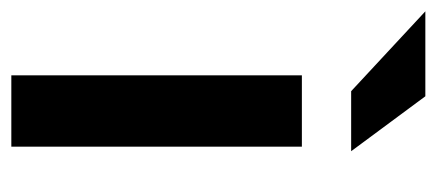

<svg xmlns="http://www.w3.org/2000/svg" viewBox="-289 -535 771 339"><g transform="rotate(90 96.5 -365.5)"><path d="M0 0ZM186 -513V0H60V-513ZM97 -731 194 -600H88L-53 -731Z"/></g></svg>

Font: Rosa Sans SemiBold
Style: Regular
Weight: 600
Designer: Pentagram / MCKL
Foundry: Pentagram / MCKL
Version: Version 1.005;September 16, 2019;FontCreator 11.5.0.2425 64-